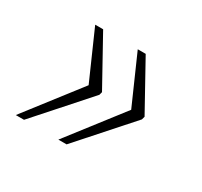

<svg xmlns="http://www.w3.org/2000/svg" viewBox="-88 -563 615 586"><g transform="rotate(30 219.5 -270.0)"><path d="M174 -90 321 -280 246 -450H274L367 -282L364 -271L203 -90ZM24 -90 171 -280 96 -450H124L217 -282L214 -271L53 -90Z"/></g></svg>

Font: Noto Serif SemiCondensed ExtraLight
Style: Italic
Weight: 200
Width: 4
Italic angle: -12°
Designer: Monotype Design Team
Foundry: Monotype Imaging Inc.
Version: Version 2.013